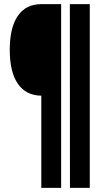

<svg xmlns="http://www.w3.org/2000/svg" viewBox="-20 -755 488 925"><path d="M179 150V-294Q105 -295 66 -351.5Q27 -408 27 -515Q27 -622.5 66 -678.8Q105 -735 178.5 -735H274.5V150ZM317 150 316.5 -735H412.5V150Z"/></svg>

Font: League Gothic SemiCondensed
Style: Regular
Weight: 400
Width: 4
Designer: The League of Moveable Type
Version: Version 2.001